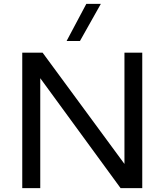

<svg xmlns="http://www.w3.org/2000/svg" viewBox="-20 -972 850 992"><path d="M715 -700V0H603L188 -568V0H95V-700H200L623 -125V-700ZM426 -952H501L393 -760H324Z"/></svg>

Font: Goli
Style: Regular
Weight: 400
Designer: jaikishan Patel
Foundry: MagicType
Version: Version 1.000